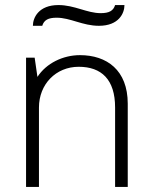

<svg xmlns="http://www.w3.org/2000/svg" viewBox="-20 -739 633 759"><path d="M472 -719H435C428 -696 411 -687 378 -687C324 -687 275 -719 211 -719C133 -719 110 -669 110 -637H147C154 -660 171 -669 204 -669C258 -669 307 -637 371 -637C450 -637 472 -687 472 -719ZM435 0H485V-329C485 -462 402 -521 296 -521C229 -521 163 -489 128 -435L117 -511H83V0H134V-314C134 -406 201 -475 291 -475C381 -475 435 -425 435 -314V0Z"/></svg>

Font: ChivoLight
Style: Regular
Weight: 300
Designer: Hector Gatti
Foundry: Omnibus-Type
Version: Version 1.004;PS 001.004;hotconv 1.0.88;makeotf.lib2.5.64775